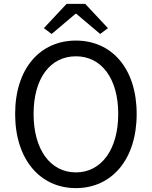

<svg xmlns="http://www.w3.org/2000/svg" viewBox="-20 -956 782 989"><path d="M371 13C555 13 684 -134 684 -369C684 -604 555 -747 371 -747C187 -747 58 -604 58 -369C58 -134 187 13 371 13ZM371 -68C239 -68 153 -186 153 -369C153 -553 239 -666 371 -666C502 -666 589 -553 589 -369C589 -186 502 -68 371 -68ZM206 -811 246 -781 369 -885H373L496 -781L536 -811L419 -936H323Z"/></svg>

Font: Source Han Sans CN Regular
Style: Regular
Weight: 400
Designer: Ryoko NISHIZUKA (kana & ideographs); Paul D. Hunt (Latin, Greek & Cyrillic); Wenlong ZHANG (bopomofo); Sandoll Communica
Foundry: Adobe Systems Incorporated
Version: Version 1.004;PS 1.004;hotconv 1.0.82;makeotf.lib2.5.63406